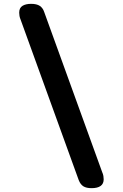

<svg xmlns="http://www.w3.org/2000/svg" viewBox="-20 -850 640 1000"><path d="M512 46Q517 57 518.5 66.5Q520 76 520 84Q520 107 504 118.5Q488 130 457 130Q430 130 414.5 120.5Q399 111 390 88L88 -746Q83 -758 81.5 -767Q80 -776 80 -784Q80 -809 97 -819.5Q114 -830 142 -830Q171 -830 187 -819.5Q203 -809 210 -788Z"/></svg>

Font: Maple Mono NL
Style: Bold
Weight: 700
Monospace: yes
Designer: subframe7536
Version: Version 7.000